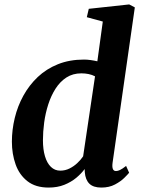

<svg xmlns="http://www.w3.org/2000/svg" viewBox="-20 -837 641 867"><path d="M488.3 -101.8Q485.9 -83.8 489.6 -74.2Q493.3 -64.6 503.8 -64.6Q511.9 -64.6 522.1 -69.5Q532.4 -74.4 549.4 -87.7L563.1 -56.9Q557.7 -50.2 541.6 -34.1Q525.4 -17.9 499.3 -4Q473.1 10 437.5 10Q401.5 10 383.6 -7.5Q365.8 -24.9 362.9 -59.2L362.2 -73.6Q347.9 -54 325 -34.6Q302.1 -15.3 270.7 -2.6Q239.3 10 199.6 10Q140.7 10 104 -18.7Q67.2 -47.5 50.5 -94.6Q33.7 -141.8 33.7 -197.3Q33.7 -250.8 46.6 -304.2Q59.5 -357.6 85.5 -404.9Q111.5 -452.2 150.3 -489.1Q189.2 -525.9 241.6 -547Q293.9 -568 359.4 -568Q373.2 -568 389.1 -565.8Q404.9 -563.6 419.6 -560.2L444.2 -739.7L372 -759.4L380.9 -797.2L563.4 -817L588.8 -803.6ZM409.1 -492.3Q396 -499.3 380.1 -502.6Q364.2 -505.8 347.4 -505.8Q308.8 -505.8 279.9 -487.1Q251 -468.3 230.8 -436.6Q210.6 -404.9 197.9 -365.5Q185.2 -326.1 179.5 -284Q173.9 -242 173.9 -203.3Q173.9 -162.3 183.1 -131.4Q192.3 -100.4 209.9 -83.4Q227.5 -66.4 252.1 -66.4Q274.3 -66.4 293.8 -76.1Q313.4 -85.8 329.3 -100.8Q345.2 -115.8 355.4 -131.1Z"/></svg>

Font: Merriweather Light
Style: Italic
Weight: 300
Italic angle: -7.8°
Designer: Eben Sorkin
Foundry: Eben Sorkin
Version: Version 2.101